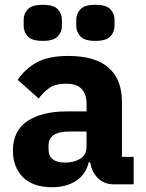

<svg xmlns="http://www.w3.org/2000/svg" viewBox="-20 -771 609 803"><path d="M457 0Q417 0 390.5 -25Q364 -50 357 -92H351Q339 -41 298 -14.5Q257 12 197 12Q118 12 76 -30Q34 -72 34 -141Q34 -224 94.5 -264.5Q155 -305 259 -305H342V-338Q342 -376 322 -398.5Q302 -421 255 -421Q211 -421 185 -402Q159 -383 142 -359L54 -437Q86 -484 134.5 -510.5Q183 -537 266 -537Q378 -537 434 -488Q490 -439 490 -345V-115H539V0ZM252 -91Q289 -91 315.5 -107Q342 -123 342 -159V-221H270Q183 -221 183 -162V-147Q183 -118 201 -104.5Q219 -91 252 -91ZM159 -600Q114 -600 96.5 -618.5Q79 -637 79 -663V-688Q79 -714 96.5 -732.5Q114 -751 159 -751Q204 -751 221.5 -732.5Q239 -714 239 -688V-663Q239 -637 221.5 -618.5Q204 -600 159 -600ZM379 -600Q334 -600 316.5 -618.5Q299 -637 299 -663V-688Q299 -714 316.5 -732.5Q334 -751 379 -751Q424 -751 441.5 -732.5Q459 -714 459 -688V-663Q459 -637 441.5 -618.5Q424 -600 379 -600Z"/></svg>

Font: IBM Plex Sans Arabic
Style: Bold
Weight: 700
Designer: Mike Abbink, Paul van der Laan, Pieter van Rosmalen, Wael Morcos, Khajak Apelian
Foundry: Bold Monday
Version: Version 1.2